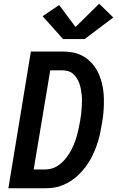

<svg xmlns="http://www.w3.org/2000/svg" viewBox="-20 -1012 640 1032"><path d="M25 0 146 -735H314Q340 -735 366 -731Q392 -727 415 -716Q438 -705 457 -688.5Q476 -672 490 -652Q504 -632 513.5 -608.5Q523 -585 529 -559.5Q535 -534 537 -508Q539 -482 538.5 -455.5Q538 -429 535.5 -402Q533 -375 528 -349Q524 -325 519 -300Q514 -275 506.5 -251Q499 -227 489.5 -203.5Q480 -180 467.5 -157.5Q455 -135 439 -114Q423 -93 404.5 -74.5Q386 -56 364 -41.5Q342 -27 318 -17Q294 -7 269.5 -3.5Q245 0 220 0ZM161 -101H220Q237 -101 254 -105Q271 -109 286.5 -118.5Q302 -128 315.5 -141Q329 -154 339.5 -168.5Q350 -183 359 -198.5Q368 -214 375 -230.5Q382 -247 387.5 -263.5Q393 -280 397 -296.5Q401 -313 404.5 -330Q408 -347 411 -364Q414 -381 416 -398Q418 -415 419 -431.5Q420 -448 420.5 -465Q421 -482 419.5 -498.5Q418 -515 415 -531Q412 -547 407 -562Q402 -577 393.5 -590.5Q385 -604 373.5 -614.5Q362 -625 346.5 -629.5Q331 -634 314 -634H250ZM319 -802 209 -925 298 -985 386 -867 513 -992 589 -918 435 -802Z"/></svg>

Font: Zed Sans Extended
Style: Bold Italic
Weight: 700
Width: 7
Italic angle: -9°
Designer: Belleve Invis
Foundry: Belleve Invis
Version: Version 1.0.0; ttfautohint (v1.8.4)